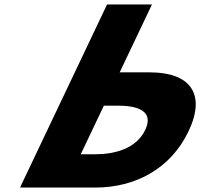

<svg xmlns="http://www.w3.org/2000/svg" viewBox="-20 -845 902 865"><path d="M70.2 0 462.4 -825H664.7L519.2 -519H655.9C834.6 -519 910.4 -424 829.6 -254C748.3 -83 587.8 0 409.2 0ZM447.9 -369 343.8 -150H407.9C497.4 -150 594 -175 634.4 -260C674.4 -344 601.6 -369 512 -369Z"/></svg>

Font: Hussar
Style: BdSuprExtOblFive
Weight: 700
Foundry: Cannot Into Space Fonts
Version: Version 2.00